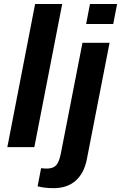

<svg xmlns="http://www.w3.org/2000/svg" viewBox="-20 -745 613 972"><path d="M294.9 -724.6 153.8 0H17.1L157.7 -724.6ZM572.8 -724.6 553.2 -623.5H416L435.5 -724.6ZM251.5 207.5Q204.1 207.5 170.4 198.2L188 106.4Q194.8 106.9 202.1 107.7Q209.5 108.4 216.3 108.4Q249 108.4 264.4 91.6Q279.8 74.7 288.6 29.3L397.5 -528.3H534.7L419.4 62.5Q405.3 132.8 362.5 170.2Q319.8 207.5 251.5 207.5Z"/></svg>

Font: Arimo
Style: Bold Italic
Weight: 700
Italic angle: -12°
Designer: Steve Matteson
Foundry: Monotype Imaging Inc.
Version: Version 1.33